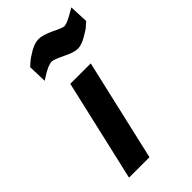

<svg xmlns="http://www.w3.org/2000/svg" viewBox="-231 -821 890 890"><g transform="rotate(-45 214.0 -375.5)"><path d="M189 0C189 0 304 -500 304 -500C304 -500 170 -500 170 -500C170 -500 55 0 55 0C55 0 189 0 189 0ZM408 -636C408 -636 428 -654 428 -654C428 -654 424 -747 424 -747C424 -747 408 -738 408 -738C408 -738 408 -738 408 -738C375 -718 352 -708 339 -708C339 -708 339 -708 339 -708C332 -708 314 -715 284 -730C254 -744 230 -751 213 -751C196 -751 177 -745 156 -733C135 -721 121 -711 113 -704C105 -697 98 -691 93 -686C93 -686 96 -594 96 -594C96 -594 112 -604 112 -604C112 -604 112 -604 112 -604C143 -624 166 -634 182 -634C182 -634 182 -634 182 -634C191 -634 210 -627 241 -612C271 -597 294 -590 310 -590C326 -590 344 -596 365 -608C386 -620 400 -629 408 -636Z"/></g></svg>

Font: My Font
Style: Bold Italic
Weight: 500
Version: Version 0.001